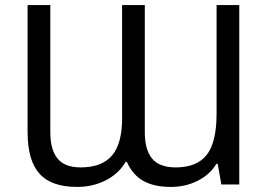

<svg xmlns="http://www.w3.org/2000/svg" viewBox="-20 -734 1070 764"><path d="M180.2 -713.9V-208Q180.2 -138.2 209 -103Q237.8 -67.9 300.8 -67.9Q385.3 -67.9 425.5 -115Q465.8 -162.1 465.8 -262.2V-713.9H556.2V-208Q556.2 -138.2 585.2 -103Q614.3 -67.9 679.2 -67.9Q763.2 -67.9 802.5 -117.7Q841.8 -167.5 841.8 -282.2V-713.9H932.1V0H860.8L846.2 -82H840.8Q815.9 -39.6 767.1 -14.9Q718.3 9.8 660.2 9.8Q592.3 9.8 549.6 -14.6Q506.8 -39.1 484.9 -89.8H480Q451.7 -42 400.1 -16.1Q348.6 9.8 287.1 9.8Q184.1 9.8 137 -43Q89.8 -95.7 89.8 -208V-713.9Z"/></svg>

Font: NotoSans
Style: Regular
Weight: 400
Designer: Monotype Design team
Foundry: Monotype Imaging Inc.
Version: Version 1.04; ttfautohint (v1.4.1)